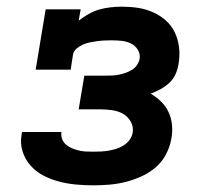

<svg xmlns="http://www.w3.org/2000/svg" viewBox="-20 -548 640 576"><path d="M259 8Q233 8 207 5.5Q181 3 156.5 -3.5Q132 -10 110 -21.5Q88 -33 71.5 -51.5Q55 -70 47.5 -94.5Q40 -119 45 -145Q45 -147 45.5 -149Q46 -151 46 -152H165Q165 -152 164.5 -151.5Q164 -151 164 -150Q163 -139 167 -129.5Q171 -120 179 -113.5Q187 -107 196.5 -103Q206 -99 216.5 -96.5Q227 -94 237.5 -93.5Q248 -93 259 -93Q271 -93 282.5 -93.5Q294 -94 305.5 -96Q317 -98 328.5 -101.5Q340 -105 350.5 -111.5Q361 -118 368.5 -128Q376 -138 378 -150Q381 -168 372 -183.5Q363 -199 348.5 -207Q334 -215 316 -217.5Q298 -220 280 -220H216L233 -321H297Q307 -321 317 -321.5Q327 -322 337 -324Q347 -326 357 -329.5Q367 -333 376 -338.5Q385 -344 391 -353Q397 -362 399 -372Q401 -387 393 -399.5Q385 -412 372 -418Q359 -424 344.5 -425.5Q330 -427 314 -427Q304 -427 293 -426.5Q282 -426 271.5 -424.5Q261 -423 250.5 -421Q240 -419 229.5 -414.5Q219 -410 210 -402.5Q201 -395 199 -384L192 -339H87L117 -520H222L216 -486Q230 -497 246 -506Q262 -515 278 -519.5Q294 -524 311.5 -526Q329 -528 345 -528Q370 -528 393.5 -524.5Q417 -521 438.5 -511.5Q460 -502 477 -487Q494 -472 504 -451.5Q514 -431 517 -407Q520 -383 516 -359Q514 -343 507.5 -327.5Q501 -312 489 -300.5Q477 -289 462.5 -281Q448 -273 432 -267Q449 -257 463 -243.5Q477 -230 485.5 -212Q494 -194 496 -173.5Q498 -153 494 -132Q490 -108 478 -85Q466 -62 446.5 -45.5Q427 -29 403.5 -18.5Q380 -8 356 -2Q332 4 307.5 6Q283 8 259 8Z"/></svg>

Font: Iosevka Etoile Oblique
Style: Bold
Weight: 700
Italic angle: -9°
Designer: Belleve Invis
Foundry: Belleve Invis
Version: Version 15.5.2; ttfautohint (v1.8.4)